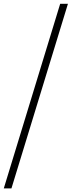

<svg xmlns="http://www.w3.org/2000/svg" viewBox="-92 -788 388 1040"><path d="M-71.5 232.5 234 -767.5H276L-30 232.5Z"/></svg>

Font: Newsreader Display ExtraBold
Style: Italic
Weight: 800
Italic angle: -17°
Designer: Hugues Gentile
Foundry: Production Type
Version: Version 1.001